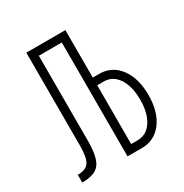

<svg xmlns="http://www.w3.org/2000/svg" viewBox="-161 -820 909 948"><g transform="rotate(-30 293.0 -346.5)"><path d="M37.6 0V-43.9Q84.5 -43.9 101.8 -69.6Q119.1 -95.2 119.1 -163.6V-693.4H341.8V-422.9H377.9Q450.2 -422.9 493.7 -365Q537.1 -307.1 537.1 -211.4Q537.1 -115.7 493.7 -57.9Q450.2 0 377.9 0H295.9V-649.4H165V-167Q165 -103 153.3 -66.4Q141.6 -29.8 114 -14.9Q86.4 0 37.6 0ZM341.8 -43.9H378.9Q429.7 -43.9 460 -89.6Q490.2 -135.3 490.2 -211.4Q490.2 -287.6 460 -333.3Q429.7 -378.9 378.9 -378.9H341.8Z"/></g></svg>

Font: Cascadia Code NF ExtraLight
Style: Regular
Weight: 200
Monospace: yes
Designer: Aaron Bell
Foundry: Saja Typeworks
Version: Version 2404.023; ttfautohint (v1.8.4)